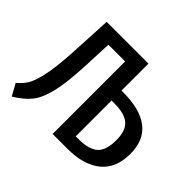

<svg xmlns="http://www.w3.org/2000/svg" viewBox="-131 -689 861 861"><g transform="rotate(45 300.0 -258.0)"><path d="M363 -356H376Q480 -356 536 -313.5Q592 -271 592 -183Q592 -92 535 -46Q478 0 377 0H282V-460H176L170 -321Q165 -209 150 -146.5Q135 -84 108.5 -51Q82 -18 34 11L3 -45Q27 -65 42 -88.5Q57 -112 69 -165.5Q81 -219 87 -315L98 -527H363ZM363 -293V-66H383Q445 -66 474.5 -91.5Q504 -117 504 -183Q504 -242 475 -267.5Q446 -293 381 -293Z"/></g></svg>

Font: FiraDG Mono
Style: Regular
Weight: 400
Designer: Carrois Corporate & Edenspiekermann AG
Foundry: Carrois Corporate GbR & Edenspiekermann AG
Version: Version 3.206